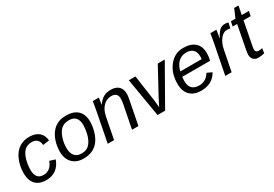

<svg xmlns="http://www.w3.org/2000/svg" viewBox="31 -1458 3253 2280"><g transform="rotate(-30 1657.0 -318.0)"><path d="M229 -60Q330 -60 370 -172L446 -148Q387 10 227 10Q134 10 83.5 -43Q33 -96 33 -193Q33 -290 68 -374Q138 -538 305 -538Q388 -538 436 -497Q484 -456 489 -383L402 -371Q399 -418 373 -443.5Q347 -469 302 -469Q240 -469 203 -436Q165 -402 144 -331Q123 -260 123 -190Q123 -60 229 -60Z M1024 -333Q1024 -268 1004 -200Q984 -132 949 -85Q877 10 740 10Q644 10 588.5 -47.5Q533 -105 533 -205Q538 -358 611 -449.5Q684 -541 813 -538Q915 -538 969.5 -485Q1024 -432 1024 -333ZM934 -333Q934 -473 813 -473Q747 -473 707 -439Q668 -405 645 -336Q623 -270 623 -203Q623 -131 654.5 -93Q686 -55 745 -55Q794 -55 824.5 -71.5Q855 -88 879 -125Q927 -200 934 -333Z M1494 0H1406L1468 -315Q1476 -361 1476 -388Q1476 -470 1389 -470Q1327 -470 1280.5 -423Q1234 -376 1218 -296L1160 0H1073L1154 -416Q1161 -450 1173 -528H1256Q1256 -523 1250 -490L1242 -438H1244Q1283 -493 1324 -515.5Q1365 -538 1422 -538Q1493 -538 1530 -502Q1567 -466 1567 -399Q1567 -371 1556 -319Z M2160 -528 1860 0H1756L1667 -528H1758L1807 -185Q1814 -130 1817 -95L1819 -69L1831 -95Q1853 -141 1877 -184L2064 -528Z M2619 -246H2237Q2235 -233 2233 -190Q2233 -56 2363 -56Q2410 -56 2448.5 -79.5Q2487 -103 2509 -144L2576 -113Q2508 10 2353 10Q2255 10 2200.5 -44.5Q2146 -99 2146 -198Q2144 -345 2223 -443Q2302 -541 2420 -538Q2520 -538 2575.5 -488Q2631 -438 2631 -346Q2631 -294 2619 -246ZM2249 -313H2542L2544 -348Q2544 -409 2512.5 -441Q2481 -473 2422 -473Q2356 -473 2311.5 -431.5Q2267 -390 2249 -313Z M3035 -531 3019 -458Q2997 -464 2975 -464Q2922 -464 2882 -410Q2841 -357 2826 -275L2772 0H2685L2764 -405L2776 -473L2785 -528H2868L2851 -420H2853Q2885 -485 2915.5 -511.5Q2946 -538 2988 -538Q3013 -538 3035 -531Z M3135 10Q3094 10 3070 -15Q3046 -40 3046 -81Q3046 -105 3054 -145L3115 -464H3054L3067 -528H3129L3180 -646H3239L3216 -528H3314L3301 -464H3203L3142 -149Q3136 -120 3136 -103Q3136 -60 3180 -60Q3202 -60 3229 -67L3220 -2Q3171 10 3135 10Z"/></g></svg>

Font: Libra Sans
Style: Italic
Weight: 400
Italic angle: -12°
Foundry: Context Ltd
Version: Version 1.002